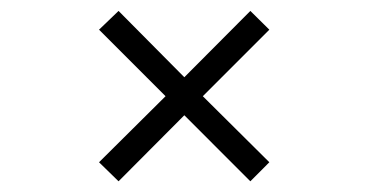

<svg xmlns="http://www.w3.org/2000/svg" viewBox="-20 -488 680 355"><path d="M355 -310.1 478 -188 442.9 -152.8 320.8 -274.9 199.2 -152.8 163.1 -188 286.1 -310.1 163.1 -433.1 199.2 -467.8 320.8 -345.2 442.9 -467.8 478 -433.1Z"/></svg>

Font: Linux Libertine Mono
Style: Mono
Weight: 400
Designer: Philipp H. Poll
Foundry: Philipp H. Poll
Version: Version 5.1.7 ; ttfautohint (v0.9)